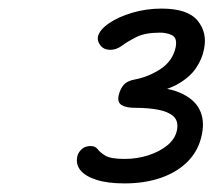

<svg xmlns="http://www.w3.org/2000/svg" viewBox="-20 -861 497 447"><path d="M270 -434Q230 -434 204 -442.5Q178 -451 167 -465Q156 -479 160 -497Q162 -506 170 -513.5Q178 -521 191 -521Q202 -521 207.5 -513.5Q213 -506 225.5 -498.5Q238 -491 270 -491Q299 -491 325.5 -499.5Q352 -508 370 -523Q388 -538 392 -558Q396 -579 384 -590Q372 -601 348.5 -605.5Q325 -610 294 -610Q273 -610 263 -616.5Q253 -623 256 -638Q260 -655 268.5 -664Q277 -673 294 -676Q326 -682 354 -700.5Q382 -719 389 -751Q393 -773 380.5 -779Q368 -785 353 -785Q318 -785 298 -775Q278 -765 264.5 -755Q251 -745 237 -745Q222 -745 214 -755Q206 -765 208 -776Q212 -792 234 -807Q256 -822 288.5 -831.5Q321 -841 356 -841Q417 -841 440 -813Q463 -785 455 -747Q451 -724 436 -702Q421 -680 390 -663Q380 -658 369 -654Q386 -651 399 -645Q432 -631 444.5 -606Q457 -581 450 -548Q443 -512 418.5 -486.5Q394 -461 356 -447.5Q318 -434 270 -434Z"/></svg>

Font: Shantell Sans Light Light
Style: Italic
Weight: 300
Italic angle: -11°
Version: Version 1.008;[ac192a2d6]